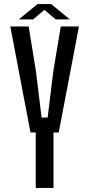

<svg xmlns="http://www.w3.org/2000/svg" viewBox="-20 -931 443 951"><path d="M157 0V-275H131L31 -800H122L158 -578L186 -349H216L244 -578L281 -800H371L271 -275H245V0ZM73 -835 166 -911H233L326 -835H256L200 -882L144 -835Z"/></svg>

Font: Big Shoulders Text Medium
Style: Regular
Weight: 500
Designer: Patric King
Foundry: XO Type Co
Version: Version 1.000; ttfautohint (v1.8.2)